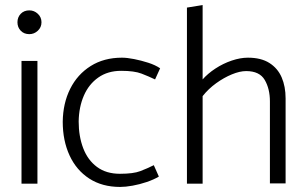

<svg xmlns="http://www.w3.org/2000/svg" viewBox="-20 -726 1210 759"><path d="M128 0V-485H65V0ZM96 -591Q115 -591 129.5 -604.5Q144 -618 144 -638Q144 -658 129.5 -671.5Q115 -685 96 -685Q75 -685 62 -671.5Q49 -658 49 -638Q49 -618 62 -604.5Q75 -591 96 -591Z M588 -73Q562 -60 534.5 -49.5Q507 -39 454 -39Q400 -39 363.5 -66Q327 -93 309 -140Q291 -187 291 -246Q292 -303 311.5 -348Q331 -393 368.5 -419.5Q406 -446 459 -446Q511 -446 539.5 -435Q568 -424 593 -412L613 -456Q594 -469 566 -478Q538 -487 510 -492.5Q482 -498 462 -498Q391 -498 338.5 -465Q286 -432 257.5 -375Q229 -318 228 -245Q228 -170 255 -111.5Q282 -53 333 -20Q384 13 455 13Q476 13 504 8Q532 3 560 -6.5Q588 -16 608 -28Z M781 -346Q804 -375 834.5 -397Q865 -419 896.5 -432Q928 -445 953 -445Q1006 -445 1026.5 -410Q1047 -375 1047 -325V-1H1109V-337Q1109 -384 1093.5 -420Q1078 -456 1045 -477Q1012 -498 960 -498Q930 -498 896 -486.5Q862 -475 831.5 -455Q801 -435 780 -411ZM781 0V-706L719 -696V0Z"/></svg>

Font: Catamaran Thin Light
Style: Regular
Weight: 300
Version: Version 2.000